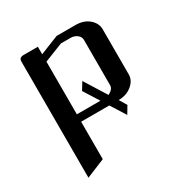

<svg xmlns="http://www.w3.org/2000/svg" viewBox="-125 -408 658 692"><g transform="rotate(-30 204.0 -62.0)"><path d="M47.9 188V-295.9Q47.9 -312 66.9 -312H126V-280.8L204.1 -312H282.2Q316.4 -312 337.9 -293.9Q359.9 -274.9 359.9 -250V-62Q359.9 -36.6 336.9 -18.1Q314.5 0 282.2 0L300.8 30.8L282.2 62L243.2 0H126V155.8ZM126 -30.8H224.1L184.1 -94.2L203.1 -125L259.8 -34.2Q282.2 -45.4 282.2 -62V-250Q282.2 -263.2 271 -272Q259.8 -280.8 243.2 -280.8H204.1L126 -250Z"/></g></svg>

Font: Hhenum
Style: Regular
Weight: 400
Designer: T. Christopher White
Version: Version 1.0